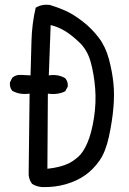

<svg xmlns="http://www.w3.org/2000/svg" viewBox="-20 -792 540 801"><path d="M154.3 -11.7Q130.9 -13.7 113.3 -25.4Q97.7 -46.9 99.6 -74.2L103.5 -401.4Q62.5 -395.5 31.2 -413.1Q19.5 -426.8 21.5 -448.2L31.2 -467.8Q46.9 -481.4 68.4 -479.5L107.4 -477.5Q109.4 -547.9 111.3 -620.6Q113.3 -693.4 128.9 -759.8Q154.3 -775.4 187.5 -771.5Q220.7 -761.7 253.4 -747.1Q286.1 -732.4 324.2 -703.1Q362.3 -673.8 391.6 -635.3Q420.9 -596.7 434.6 -544.9Q448.2 -493.2 453.1 -445.8Q458 -398.4 453.1 -342.3Q448.2 -286.1 434.6 -222.7Q420.9 -159.2 395.5 -122.6Q370.1 -85.9 335.9 -61.5Q301.8 -37.1 254.4 -23.4Q207 -9.8 154.3 -11.7ZM266.6 -110.4Q283.2 -118.2 305.2 -136.7Q327.1 -155.3 344.7 -196.3Q362.3 -237.3 372.1 -300.8Q381.8 -364.3 377 -423.8Q372.1 -483.4 358.4 -533.2Q344.7 -583 311.5 -614.7Q278.3 -646.5 250.5 -663.1Q222.7 -679.7 191.4 -687.5L183.6 -477.5Q222.7 -483.4 252 -465.8Q264.6 -452.1 262.7 -430.7L252 -411.1Q220.7 -395.5 179.7 -401.4L177.7 -87.9Q232.4 -93.8 266.6 -110.4Z"/></svg>

Font: JasonHandwriting2
Style: Regular
Weight: 400
Version: Version 1.05.10